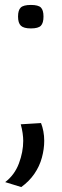

<svg xmlns="http://www.w3.org/2000/svg" viewBox="-20 -559 249 777"><path d="M64 -56 146 -61Q152 -46 155.5 -27.5Q159 -9 159 11Q159 44 149.5 79Q140 114 119 144.5Q98 175 66 198L1 178Q39 149 56.5 102.5Q74 56 74 11Q74 -3 71.5 -20.5Q69 -38 64 -56ZM53 -492Q53 -518 64 -528.5Q75 -539 105 -539Q135 -539 145.5 -528.5Q156 -518 156 -492Q156 -466 145.5 -455Q135 -444 105 -444Q76 -444 64.5 -455Q53 -466 53 -492Z"/></svg>

Font: Georama SemiExpanded
Style: Regular
Weight: 400
Width: 6
Designer: Jean-Baptiste Levee
Foundry: Production Type
Version: Version 1.001